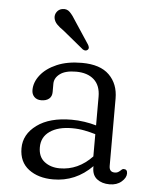

<svg xmlns="http://www.w3.org/2000/svg" viewBox="-51 -730 628 786"><g transform="rotate(5 263.0 -337.5)"><path d="M56.5 -104.5Q56.5 -162 108.8 -200.2Q161 -238.5 251 -238.5Q277.5 -238.5 304 -234.5Q330.5 -230.5 352.5 -224V-342Q352.5 -388 325.8 -412Q299 -436 252 -436Q208 -436 185.8 -419.2Q163.5 -402.5 163.5 -378.5V-344.5Q163.5 -326.5 151.8 -316.8Q140 -307 119.5 -307Q101.5 -307 91 -317.8Q80.5 -328.5 80.5 -345.5Q80.5 -378 103.8 -407.5Q127 -437 170 -455.5Q213 -474 272.5 -474Q348 -474 385.2 -437.2Q422.5 -400.5 422.5 -340.5V-64Q422.5 -38.5 445 -38.5Q453 -38.5 457.8 -41Q462.5 -43.5 466.5 -47Q470 -50 473.2 -53Q476.5 -56 481 -56Q496 -56 496 -39Q496 -21 477 -4.8Q458 11.5 428.5 11.5Q397 11.5 376.8 -4Q356.5 -19.5 356.5 -51V-57Q289 11.5 196.5 11.5Q135 11.5 95.8 -18.2Q56.5 -48 56.5 -104.5ZM131 -115Q131 -75.5 156.5 -55.8Q182 -36 219.5 -36Q295 -36 352.5 -96.5V-188Q331 -194.5 307 -199.2Q283 -204 256 -204Q198.5 -204 164.8 -180.5Q131 -157 131 -115ZM231.5 -640.5 290.5 -551Q294 -545.5 295 -539.8Q296 -534 291.5 -529.5Q283.5 -522 271.5 -529L185.5 -599.5Q168.5 -611 158 -622Q147.5 -633 145 -647Q143 -660.5 150.8 -672Q158.5 -683.5 173 -686.5Q192 -690 204.8 -677Q217.5 -664 231.5 -640.5Z"/></g></svg>

Font: Fraunces 9pt S100 Light
Style: Regular
Weight: 300
Version: Version 1.000; ttfautohint (v1.8.3)